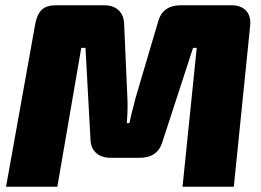

<svg xmlns="http://www.w3.org/2000/svg" viewBox="-20 -710 994 730"><path d="M667 -690H860Q897 -690 916 -669Q935 -648 931 -611L869 0H674L728 -528H714L598 -172Q580 -110 511 -110H401Q366 -110 345.5 -128.5Q325 -147 324 -180L305 -528H289L198 0H3L114 -619Q121 -656 139 -673Q157 -690 193 -690H377Q411 -690 431 -671Q451 -652 452 -619L464 -345Q467 -299 462 -242H472Q480 -280 497 -343L581 -627Q598 -690 667 -690Z"/></svg>

Font: Exo 2.0 Black
Style: Italic
Weight: 900
Italic angle: -8°
Designer: Natanael Gama
Version: Version 1.001;PS 001.001;hotconv 1.0.70;makeotf.lib2.5.58329